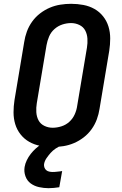

<svg xmlns="http://www.w3.org/2000/svg" viewBox="-20 -763 640 1007"><path d="M256 8Q223 8 191.5 2Q160 -4 133.5 -19Q107 -34 88 -58Q69 -82 60 -111.5Q51 -141 51 -173.5Q51 -206 56 -238L107 -543Q111 -570 121 -597.5Q131 -625 148.5 -649.5Q166 -674 190 -692.5Q214 -711 241 -722.5Q268 -734 296.5 -738.5Q325 -743 353 -743Q386 -743 417.5 -737Q449 -731 475.5 -716Q502 -701 521 -677Q540 -653 549 -623.5Q558 -594 558 -561.5Q558 -529 553 -497L502 -192Q498 -165 488 -137.5Q478 -110 460.5 -85.5Q443 -61 419 -42.5Q395 -24 368 -12.5Q341 -1 312.5 3.5Q284 8 256 8ZM256 -93Q279 -93 302.5 -100.5Q326 -108 344 -124.5Q362 -141 372 -163.5Q382 -186 385 -209L436 -513Q440 -537 438.5 -560.5Q437 -584 427 -603Q417 -622 396.5 -632Q376 -642 353 -642Q330 -642 307 -634.5Q284 -627 265.5 -610.5Q247 -594 237.5 -571.5Q228 -549 224 -526L173 -222Q169 -198 170.5 -174.5Q172 -151 182 -132Q192 -113 212.5 -103Q233 -93 256 -93ZM235 224Q210 224 185 218.5Q160 213 141 199Q122 185 113.5 161.5Q105 138 109 113Q112 95 120.5 77.5Q129 60 141 44.5Q153 29 168 15.5Q183 2 199 -8H304L303 0Q287 6 272 16Q257 26 245.5 39Q234 52 224 66.5Q214 81 211 98Q210 107 213 115.5Q216 124 222.5 129.5Q229 135 238 137Q247 139 256 139Q268 139 279 137.5Q290 136 302 135L304 134H306L291 219Q277 221 263 222.5Q249 224 235 224Z"/></svg>

Font: Iosevka Extended Oblique
Style: Bold
Weight: 700
Width: 7
Italic angle: -9°
Monospace: yes
Designer: Belleve Invis
Foundry: Belleve Invis
Version: Version 32.5.0; ttfautohint (v1.8.4)